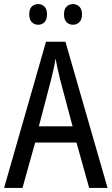

<svg xmlns="http://www.w3.org/2000/svg" viewBox="-20 -919 547 939"><path d="M416 0 354 -222H152L90 0H0L205 -715H300L506 0ZM274 -530Q269 -553 262 -582.5Q255 -612 252 -634Q248 -608 242 -581Q236 -554 230 -530L170 -301H335ZM123 -849Q123 -875 135.5 -887Q148 -899 167 -899Q185 -899 197.5 -886.5Q210 -874 210 -849Q210 -823 197.5 -810.5Q185 -798 167 -798Q148 -798 135.5 -810.5Q123 -823 123 -849ZM293 -849Q293 -875 306 -887Q319 -899 337 -899Q355 -899 368 -886.5Q381 -874 381 -849Q381 -823 368 -810.5Q355 -798 337 -798Q318 -798 305.5 -810.5Q293 -823 293 -849Z"/></svg>

Font: Noto Sans Lao Condensed
Style: Regular
Weight: 400
Width: 3
Designer: Monotype Design Team
Foundry: Monotype Imaging Inc.
Version: Version 2.003; ttfautohint (v1.8.4.7-5d5b)